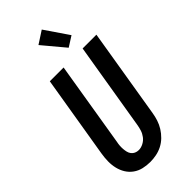

<svg xmlns="http://www.w3.org/2000/svg" viewBox="-303 -1042 1113 1113"><g transform="rotate(-45 253.0 -486.0)"><path d="M206 8Q176 8 148.5 1.5Q121 -5 98.5 -21Q76 -37 61.5 -60.5Q47 -84 40.5 -111.5Q34 -139 34.5 -168.5Q35 -198 40 -228L124 -735H237L151 -212Q148 -198 147 -184.5Q146 -171 147 -157.5Q148 -144 151 -131.5Q154 -119 161.5 -109Q169 -99 181 -93.5Q193 -88 207 -88Q226 -88 245 -98Q264 -108 276.5 -124.5Q289 -141 295 -160Q301 -179 304 -198L393 -735H506L415 -183Q411 -158 403 -133.5Q395 -109 381 -86.5Q367 -64 347.5 -45Q328 -26 304.5 -14Q281 -2 255.5 3Q230 8 206 8ZM339 -795 226 -930 303 -980 402 -835Z"/></g></svg>

Font: Iosevka SS18
Style: Bold Italic
Weight: 700
Italic angle: -9°
Monospace: yes
Designer: Belleve Invis
Foundry: Belleve Invis
Version: Version 25.1.1; ttfautohint (v1.8.4)